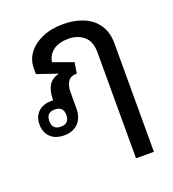

<svg xmlns="http://www.w3.org/2000/svg" viewBox="-147 -678 946 1050"><g transform="rotate(-20 325.5 -153.0)"><path d="M464 260V-357Q464 -421 428 -451Q392 -481 339 -481Q283 -481 250.5 -456.5Q218 -432 212 -391L328 -349L318 -286Q281 -286 266 -263Q251 -240 251 -201V-110Q251 -53 220.5 -22.5Q190 8 139 8Q88 8 59.5 -20Q31 -48 31 -94Q31 -139 59 -166Q87 -193 134 -193Q141 -193 147 -193V-201Q147 -248 165.5 -278.5Q184 -309 224 -319V-320L107 -360V-394Q107 -443 136 -481.5Q165 -520 217 -543Q269 -566 340 -566Q404 -566 455.5 -545Q507 -524 537.5 -480.5Q568 -437 568 -371V260ZM137 -43Q187 -43 187 -93Q187 -143 137 -143Q88 -143 88 -93Q88 -43 137 -43Z"/></g></svg>

Font: Noto Sans Thai Looped Medium
Style: Regular
Weight: 500
Designer: Sasikarn Vongin, Ben Mitchell
Foundry: The Fontpad Ltd
Version: Version 1.001; ttfautohint (v1.8.4.7-5d5b)